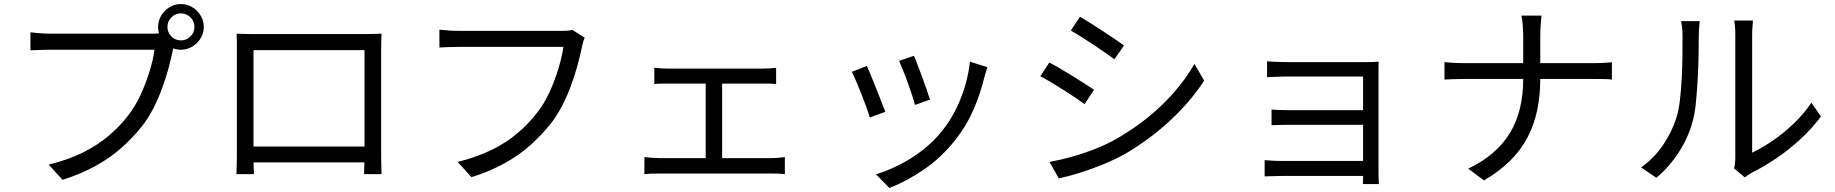

<svg xmlns="http://www.w3.org/2000/svg" viewBox="-20 -851 9040 946"><path d="M805 -718Q805 -691 824.5 -671.5Q844 -652 871 -652Q899 -652 918.5 -671.5Q938 -691 938 -718Q938 -746 918.5 -765.5Q899 -785 871 -785Q844 -785 824.5 -765.5Q805 -746 805 -718ZM759 -718Q759 -749 774.5 -774.5Q790 -800 815 -815.5Q840 -831 871 -831Q902 -831 927.5 -815.5Q953 -800 968.5 -774.5Q984 -749 984 -718Q984 -687 968.5 -662Q953 -637 927.5 -621.5Q902 -606 871 -606Q840 -606 815 -621.5Q790 -637 774.5 -662Q759 -687 759 -718ZM846 -651Q841 -641 837.5 -628.5Q834 -616 831 -601Q823 -562 810 -514Q797 -466 778.5 -415.5Q760 -365 736 -318Q712 -271 682 -232Q636 -174 580 -124Q524 -74 452 -34Q380 6 288 35L220 -40Q318 -64 389.5 -100Q461 -136 515 -181.5Q569 -227 610 -280Q646 -326 672.5 -383.5Q699 -441 717 -499.5Q735 -558 741 -606Q727 -606 688 -606Q649 -606 596 -606Q543 -606 485.5 -606Q428 -606 375 -606Q322 -606 283 -606Q244 -606 230 -606Q200 -606 175 -605Q150 -604 130 -603V-692Q144 -690 161 -688.5Q178 -687 196 -686Q214 -685 230 -685Q242 -685 273 -685Q304 -685 346.5 -685Q389 -685 437.5 -685Q486 -685 533.5 -685Q581 -685 622.5 -685Q664 -685 693 -685Q722 -685 732 -685Q743 -685 757 -686Q771 -687 785 -690Z M1146 -685Q1176 -684 1197 -683.5Q1218 -683 1235 -683Q1247 -683 1279 -683Q1311 -683 1356.5 -683Q1402 -683 1454 -683Q1506 -683 1557.5 -683Q1609 -683 1654 -683Q1699 -683 1730 -683Q1761 -683 1772 -683Q1788 -683 1812.5 -683.5Q1837 -684 1860 -685Q1859 -667 1858.5 -646.5Q1858 -626 1858 -607Q1858 -597 1858 -567.5Q1858 -538 1858 -496Q1858 -454 1858 -405.5Q1858 -357 1858 -309Q1858 -261 1858 -220Q1858 -179 1858 -150.5Q1858 -122 1858 -114Q1858 -103 1858 -84Q1858 -65 1858.5 -46Q1859 -27 1859.5 -12.5Q1860 2 1860 7H1774Q1774 1 1774.5 -17.5Q1775 -36 1775.5 -59.5Q1776 -83 1776 -104Q1776 -111 1776 -142Q1776 -173 1776 -218.5Q1776 -264 1776 -316.5Q1776 -369 1776 -419.5Q1776 -470 1776 -512Q1776 -554 1776 -579Q1776 -604 1776 -604H1229Q1229 -604 1229 -579.5Q1229 -555 1229 -513Q1229 -471 1229 -420.5Q1229 -370 1229 -318Q1229 -266 1229 -220.5Q1229 -175 1229 -144Q1229 -113 1229 -104Q1229 -91 1229 -74Q1229 -57 1229.5 -40.5Q1230 -24 1230.5 -11Q1231 2 1231 7H1145Q1145 2 1145.5 -12.5Q1146 -27 1146.5 -46Q1147 -65 1147 -83.5Q1147 -102 1147 -115Q1147 -123 1147 -152Q1147 -181 1147 -223Q1147 -265 1147 -313.5Q1147 -362 1147 -410.5Q1147 -459 1147 -500.5Q1147 -542 1147 -570.5Q1147 -599 1147 -607Q1147 -625 1147 -646Q1147 -667 1146 -685ZM1808 -129V-51H1190V-129Z M2861 -665Q2856 -654 2852.5 -642Q2849 -630 2846 -615Q2838 -575 2825 -527.5Q2812 -480 2793.5 -429.5Q2775 -379 2750.5 -331.5Q2726 -284 2697 -246Q2651 -188 2595 -137.5Q2539 -87 2467 -47Q2395 -7 2303 22L2235 -53Q2333 -78 2404.5 -113.5Q2476 -149 2530 -195Q2584 -241 2625 -294Q2661 -339 2687.5 -397Q2714 -455 2731.5 -513.5Q2749 -572 2756 -620Q2742 -620 2703 -620Q2664 -620 2611 -620Q2558 -620 2500.5 -620Q2443 -620 2390 -620Q2337 -620 2298 -620Q2259 -620 2245 -620Q2215 -620 2190 -619Q2165 -618 2145 -617V-705Q2159 -704 2176 -702Q2193 -700 2211 -699.5Q2229 -699 2245 -699Q2257 -699 2288 -699Q2319 -699 2361.5 -699Q2404 -699 2452.5 -699Q2501 -699 2548.5 -699Q2596 -699 2637.5 -699Q2679 -699 2708 -699Q2737 -699 2747 -699Q2758 -699 2772 -699.5Q2786 -700 2800 -704Z M3204 -517Q3220 -515 3240.5 -514Q3261 -513 3273 -513H3733Q3752 -513 3770 -514Q3788 -515 3804 -517V-437Q3788 -439 3769 -439Q3750 -439 3733 -439H3273Q3261 -439 3240.5 -439Q3220 -439 3204 -437ZM3457 -30V-472H3538V-30ZM3155 -77Q3173 -75 3191.5 -73.5Q3210 -72 3227 -72H3780Q3798 -72 3815 -73.5Q3832 -75 3847 -77V7Q3832 5 3812 4.5Q3792 4 3780 4H3227Q3211 4 3192.5 4.5Q3174 5 3155 7Z M4483 -576Q4490 -561 4501 -531.5Q4512 -502 4524.5 -469Q4537 -436 4547 -406.5Q4557 -377 4562 -360L4488 -334Q4484 -351 4474.5 -380Q4465 -409 4453 -442.5Q4441 -476 4429 -505Q4417 -534 4410 -551ZM4845 -520Q4840 -505 4836.5 -492.5Q4833 -480 4830 -470Q4810 -388 4776 -309.5Q4742 -231 4688 -163Q4619 -75 4532.5 -16Q4446 43 4362 75L4296 8Q4354 -10 4413.5 -40Q4473 -70 4526.5 -112Q4580 -154 4621 -205Q4657 -249 4685.5 -304Q4714 -359 4733 -421Q4752 -483 4759 -547ZM4251 -526Q4259 -509 4271 -480Q4283 -451 4296.5 -416.5Q4310 -382 4322.5 -350.5Q4335 -319 4342 -300L4266 -272Q4260 -291 4248.5 -323.5Q4237 -356 4223 -391Q4209 -426 4196.5 -455Q4184 -484 4177 -497Z M5301 -768Q5323 -756 5353 -737Q5383 -718 5415 -697Q5447 -676 5474.5 -657.5Q5502 -639 5518 -627L5471 -559Q5453 -572 5426 -591Q5399 -610 5368 -630.5Q5337 -651 5307.5 -669.5Q5278 -688 5256 -701ZM5151 -53Q5206 -63 5264 -79.5Q5322 -96 5379 -118.5Q5436 -141 5486 -170Q5569 -218 5640 -276Q5711 -334 5768 -400Q5825 -466 5865 -536L5913 -454Q5848 -353 5748.5 -260Q5649 -167 5529 -96Q5478 -67 5418.5 -42.5Q5359 -18 5301.5 0Q5244 18 5197 28ZM5150 -543Q5172 -532 5203 -513.5Q5234 -495 5266 -475.5Q5298 -456 5326 -438Q5354 -420 5370 -408L5324 -338Q5305 -352 5277.5 -370.5Q5250 -389 5219 -408.5Q5188 -428 5158 -446Q5128 -464 5106 -475Z M6223 -549Q6232 -548 6251.5 -547Q6271 -546 6291.5 -545.5Q6312 -545 6325 -545Q6342 -545 6378.5 -545Q6415 -545 6462 -545Q6509 -545 6557 -545Q6605 -545 6646 -545Q6687 -545 6712 -545Q6729 -545 6746 -545.5Q6763 -546 6773 -547Q6772 -539 6772 -524.5Q6772 -510 6772 -496Q6772 -487 6772 -453Q6772 -419 6772 -370Q6772 -321 6772 -265.5Q6772 -210 6772 -156.5Q6772 -103 6772 -61Q6772 -19 6772 2Q6772 14 6772.5 29.5Q6773 45 6774 56H6695Q6696 47 6696 31Q6696 15 6696 0Q6696 -26 6696 -69Q6696 -112 6696 -163Q6696 -214 6696 -265.5Q6696 -317 6696 -361.5Q6696 -406 6696 -436Q6696 -466 6696 -474Q6687 -474 6660.5 -474Q6634 -474 6597 -474Q6560 -474 6518.5 -474Q6477 -474 6438 -474Q6399 -474 6369 -474Q6339 -474 6325 -474Q6312 -474 6291.5 -473.5Q6271 -473 6251.5 -472Q6232 -471 6223 -471ZM6245 -311Q6260 -310 6284.5 -309Q6309 -308 6334 -308Q6347 -308 6379 -308Q6411 -308 6454 -308Q6497 -308 6543 -308Q6589 -308 6630 -308Q6671 -308 6699 -308Q6727 -308 6735 -308V-236Q6727 -236 6699 -236Q6671 -236 6630 -236Q6589 -236 6543 -236Q6497 -236 6454 -236Q6411 -236 6379 -236Q6347 -236 6335 -236Q6309 -236 6284.5 -235.5Q6260 -235 6245 -234ZM6211 -62Q6223 -61 6245 -59.5Q6267 -58 6293 -58Q6307 -58 6342 -58Q6377 -58 6423 -58Q6469 -58 6519 -58Q6569 -58 6614 -58Q6659 -58 6691.5 -58Q6724 -58 6735 -58V16Q6723 16 6690 16Q6657 16 6611.5 16Q6566 16 6517 16Q6468 16 6422 16Q6376 16 6342 16Q6308 16 6294 16Q6270 16 6246.5 17Q6223 18 6211 18Z M7485 -675Q7485 -698 7482.5 -728.5Q7480 -759 7476 -774H7575Q7573 -759 7571 -727.5Q7569 -696 7569 -674Q7569 -646 7569 -608.5Q7569 -571 7569 -532.5Q7569 -494 7569 -463Q7569 -381 7554 -309Q7539 -237 7506.5 -174.5Q7474 -112 7421 -59.5Q7368 -7 7292 38L7214 -20Q7285 -54 7336 -98Q7387 -142 7420.5 -197.5Q7454 -253 7469.5 -319.5Q7485 -386 7485 -463Q7485 -494 7485 -532Q7485 -570 7485 -608Q7485 -646 7485 -675ZM7097 -545Q7113 -543 7138.5 -541.5Q7164 -540 7190 -540Q7201 -540 7238.5 -540Q7276 -540 7331 -540Q7386 -540 7449.5 -540Q7513 -540 7576.5 -540Q7640 -540 7695 -540Q7750 -540 7787 -540Q7824 -540 7835 -540Q7860 -540 7885 -541.5Q7910 -543 7922 -544V-459Q7910 -461 7884 -461.5Q7858 -462 7834 -462Q7823 -462 7786 -462Q7749 -462 7694.5 -462Q7640 -462 7576.5 -462Q7513 -462 7449.5 -462Q7386 -462 7331.5 -462Q7277 -462 7240 -462Q7203 -462 7192 -462Q7164 -462 7138.5 -461Q7113 -460 7097 -459Z M8524 -21Q8527 -33 8528.5 -47.5Q8530 -62 8530 -77Q8530 -87 8530 -121Q8530 -155 8530 -204.5Q8530 -254 8530 -312Q8530 -370 8530 -428.5Q8530 -487 8530 -538Q8530 -589 8530 -626Q8530 -663 8530 -676Q8530 -705 8528 -724.5Q8526 -744 8525 -750H8617Q8617 -744 8615 -724Q8613 -704 8613 -676Q8613 -662 8613 -626.5Q8613 -591 8613 -540.5Q8613 -490 8613 -432.5Q8613 -375 8613 -319Q8613 -263 8613 -215.5Q8613 -168 8613 -137Q8613 -106 8613 -99Q8660 -121 8713 -157Q8766 -193 8816.5 -241Q8867 -289 8905 -345L8952 -277Q8909 -219 8851.5 -166Q8794 -113 8732 -71Q8670 -29 8611 0Q8599 7 8590.5 13Q8582 19 8577 23ZM8066 -26Q8129 -71 8173 -135Q8217 -199 8240 -272Q8251 -306 8257 -357Q8263 -408 8266 -465.5Q8269 -523 8269.5 -577.5Q8270 -632 8270 -674Q8270 -696 8268 -713.5Q8266 -731 8263 -747H8355Q8354 -741 8353 -729.5Q8352 -718 8351 -704Q8350 -690 8350 -675Q8350 -633 8349 -576.5Q8348 -520 8344.5 -458.5Q8341 -397 8335.5 -342Q8330 -287 8319 -250Q8297 -170 8250.5 -99Q8204 -28 8141 25Z"/></svg>

Font: Noto Sans TC
Style: Regular
Weight: 400
Designer: Ryoko NISHIZUKA  (kana, bopomofo & ideographs); Paul D. Hunt (Latin, Greek & Cyrillic); Sandoll Communications , Soo-you
Foundry: Adobe
Version: Version 2.004-H2;hotconv 1.0.118;makeotfexe 2.5.65603